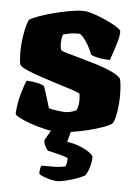

<svg xmlns="http://www.w3.org/2000/svg" viewBox="-51 -541 572 782"><g transform="rotate(5 234.5 -150.0)"><path d="M199 0Q174 0 144 -7Q114 -14 86.5 -23.5Q59 -33 40.5 -42.5Q22 -52 20 -58Q22 -98 32.5 -137Q43 -176 53 -197Q76 -196 96.5 -191.5Q117 -187 125 -181Q131 -165 138.5 -140Q146 -115 153 -93Q165 -89 188 -86Q211 -83 220 -83Q228 -83 240.5 -85.5Q253 -88 266 -95Q269 -101 271.5 -113Q274 -125 274 -138Q274 -146 273 -153.5Q272 -161 272 -162Q269 -166 244 -174.5Q219 -183 183 -194Q147 -205 111 -217Q75 -229 49.5 -240.5Q24 -252 21 -261Q19 -269 18 -284.5Q17 -300 17 -310Q17 -345 23.5 -383.5Q30 -422 40 -444Q51 -452 77 -461.5Q103 -471 135.5 -479.5Q168 -488 200.5 -494Q233 -500 258 -500Q274 -500 300 -491.5Q326 -483 352.5 -471Q379 -459 397 -447.5Q415 -436 415 -430Q416 -416 410 -394Q404 -372 396.5 -349.5Q389 -327 383 -310Q353 -311 333.5 -315.5Q314 -320 306 -324Q293 -357 275.5 -381.5Q258 -406 249 -406Q237 -406 228 -405.5Q219 -405 209.5 -403Q200 -401 184 -397Q180 -385 179 -375.5Q178 -366 178 -358Q178 -351 179 -346Q180 -341 182 -333Q186 -329 208.5 -322.5Q231 -316 264 -307Q297 -298 331 -287.5Q365 -277 392 -264.5Q419 -252 430 -239Q434 -228 435.5 -207Q437 -186 437 -170Q437 -137 431.5 -102Q426 -67 417 -54Q405 -45 378.5 -35.5Q352 -26 319 -18Q286 -10 254 -5Q222 0 199 0ZM211 200Q201 200 185 196Q169 192 155 186.5Q141 181 137 176Q137 163 139 154Q141 145 142 143Q176 143 199 142.5Q222 142 241 137Q244 131 245.5 120.5Q247 110 247 103Q239 99 223.5 94.5Q208 90 191.5 86Q175 82 164 80Q158 74 152 62Q146 50 146 38Q155 22 168.5 -1Q182 -24 191 -37H259L239 37Q268 41 292.5 51Q317 61 332 72Q347 83 347 91Q347 108 340.5 131Q334 154 324 167Q308 176 286 183.5Q264 191 243.5 195.5Q223 200 211 200Z"/></g></svg>

Font: Texturina Medium 12pt Black
Style: Regular
Weight: 900
Version: Version 1.002